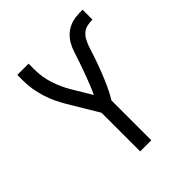

<svg xmlns="http://www.w3.org/2000/svg" viewBox="-200 -868 1001 1001"><g transform="rotate(-45 300.0 -367.5)"><path d="M259 0V-285L162 -447Q146 -474 132 -503.5Q118 -533 108.5 -564Q99 -595 93.5 -627Q88 -659 88 -691V-735H171V-691Q171 -636 188 -583.5Q205 -531 233 -484L296 -379Q307 -401 316 -424Q325 -447 334 -470Q343 -493 351 -516Q359 -539 367 -562.5Q375 -586 382.5 -609.5Q390 -633 402 -654.5Q414 -676 432 -693Q450 -710 472.5 -720Q495 -730 519.5 -732.5Q544 -735 569 -735V-662Q550 -662 530.5 -658Q511 -654 496.5 -641.5Q482 -629 473 -612Q464 -595 457.5 -577Q451 -559 445.5 -540.5Q440 -522 433.5 -504Q427 -486 420.5 -468Q414 -450 407 -432.5Q400 -415 392.5 -397Q385 -379 377 -361.5Q369 -344 360 -327Q351 -310 341 -294V0Z"/></g></svg>

Font: Zed Mono Extended
Style: Regular
Weight: 400
Width: 7
Monospace: yes
Designer: Belleve Invis
Foundry: Belleve Invis
Version: Version 1.0.0; ttfautohint (v1.8.4)